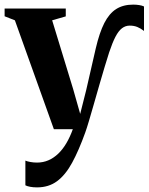

<svg xmlns="http://www.w3.org/2000/svg" viewBox="-28 -560 644 832"><path d="M132.5 252Q116 252 102.8 249.5Q89.5 247 82 243V136Q90 139.5 103.8 142Q117.5 144.5 132.5 144.5Q159 144.5 182 134.5Q205 124.5 224.5 105.8Q244 87 259.8 60.2Q275.5 33.5 287.5 0H205.5L36.5 -472L-8 -489.5V-523H257V-489L198 -472L289 -174L319.5 -66.5L345.5 -169.5L387 -350.5Q403 -419 424.2 -460.5Q445.5 -502 475.8 -521Q506 -540 549 -540Q562.5 -540 575.2 -538Q588 -536 596 -532V-426Q581 -437.5 566.8 -443.2Q552.5 -449 534 -449Q515.5 -449 500.5 -437.5Q485.5 -426 472.2 -400.5Q459 -375 445 -333Q436.5 -306.5 425.2 -269.2Q414 -232 402 -190.2Q390 -148.5 378.5 -108.2Q367 -68 357.5 -36Q348 -4 341.5 14Q313.5 92 284.5 145.2Q255.5 198.5 219.2 225.2Q183 252 132.5 252Z"/></svg>

Font: Merriweather 96pt
Style: Bold
Weight: 700
Version: Version 2.100